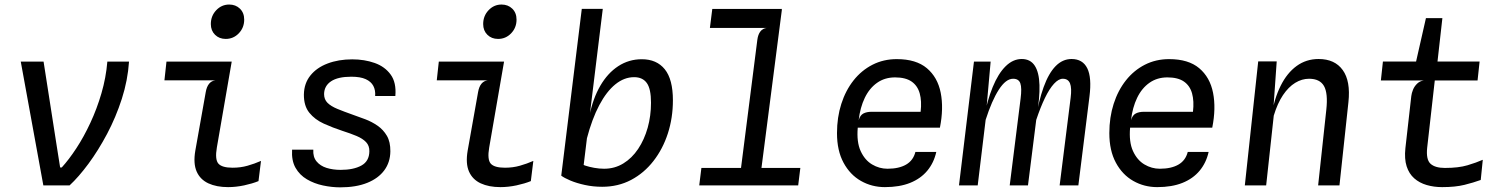

<svg xmlns="http://www.w3.org/2000/svg" viewBox="-20 -817 6640 846"><path d="M171 0 71.5 -545.5H172L230 -173.5L245 -79H252Q283.5 -113.5 316.5 -163.8Q349.5 -214 378.2 -275.8Q407 -337.5 427 -406Q447 -474.5 453 -545.5H548.5Q543 -463 516.8 -381.5Q490.5 -300 451.8 -227Q413 -154 369.8 -95.5Q326.5 -37 286.5 0Z M974.5 -645.5Q946 -645.5 927.5 -663.8Q909 -682 909 -711Q909 -747 932.8 -772Q956.5 -797 990 -797Q1018.5 -797 1037.2 -778.8Q1056 -760.5 1056 -730.5Q1056 -695 1032.2 -670.2Q1008.5 -645.5 974.5 -645.5ZM985 7.5Q934 7.5 898 -9.2Q862 -26 846.5 -61.2Q831 -96.5 840.5 -152.5L886.5 -411Q890.5 -434.5 901.2 -447.8Q912 -461 929 -463H704.5L713.5 -545.5H1001L935.5 -167Q926.5 -114.5 942.2 -96.2Q958 -78 1005 -78Q1040 -78 1070.8 -86.8Q1101.5 -95.5 1130 -108L1119 -19Q1092 -8 1055.8 -0.2Q1019.5 7.5 985 7.5Z M1479 8.5Q1442 8.5 1403.2 0.2Q1364.5 -8 1332.5 -26.8Q1300.5 -45.5 1282.2 -77.5Q1264 -109.5 1267 -157.5H1360.5Q1358.5 -125.5 1374.8 -105.8Q1391 -86 1419 -77.2Q1447 -68.5 1481 -68.5Q1537.5 -68.5 1572.2 -87.5Q1607 -106.5 1607.5 -150.5Q1608 -175 1593 -190.8Q1578 -206.5 1551.2 -217.8Q1524.5 -229 1488.5 -240.5Q1446 -254.5 1406.8 -272.2Q1367.5 -290 1343 -320.2Q1318.5 -350.5 1319 -401Q1320 -450 1347.8 -484.5Q1375.5 -519 1423.5 -537.2Q1471.5 -555.5 1532 -555.5Q1586 -555.5 1631 -539.5Q1676 -523.5 1701.5 -488.2Q1727 -453 1722 -394H1633Q1635 -419.5 1625 -438.5Q1615 -457.5 1591.5 -468.2Q1568 -479 1528 -479Q1469 -479 1438.8 -458.8Q1408.5 -438.5 1408 -402.5Q1408 -379 1423 -364Q1438 -349 1466.5 -337.2Q1495 -325.5 1534.5 -311.5Q1560.5 -302.5 1589.5 -291.5Q1618.5 -280.5 1643.8 -263Q1669 -245.5 1684.8 -218.5Q1700.5 -191.5 1700 -150Q1699.5 -102 1673.2 -66.5Q1647 -31 1597.8 -11.2Q1548.5 8.5 1479 8.5Z M2174.5 -645.5Q2146 -645.5 2127.5 -663.8Q2109 -682 2109 -711Q2109 -747 2132.8 -772Q2156.5 -797 2190 -797Q2218.5 -797 2237.2 -778.8Q2256 -760.5 2256 -730.5Q2256 -695 2232.2 -670.2Q2208.5 -645.5 2174.5 -645.5ZM2185 7.5Q2134 7.5 2098 -9.2Q2062 -26 2046.5 -61.2Q2031 -96.5 2040.5 -152.5L2086.5 -411Q2090.5 -434.5 2101.2 -447.8Q2112 -461 2129 -463H1904.5L1913.5 -545.5H2201L2135.5 -167Q2126.5 -114.5 2142.2 -96.2Q2158 -78 2205 -78Q2240 -78 2270.8 -86.8Q2301.5 -95.5 2330 -108L2319 -19Q2292 -8 2255.8 -0.2Q2219.5 7.5 2185 7.5Z M2633.5 6Q2593.5 6 2557 -2Q2520.5 -10 2493.2 -21.5Q2466 -33 2453 -43L2536 -98.5Q2542 -93 2559 -87.2Q2576 -81.5 2598.2 -77.5Q2620.5 -73.5 2642 -73.5Q2688.5 -73.5 2726.5 -96.8Q2764.5 -120 2791.8 -160.8Q2819 -201.5 2833.8 -254Q2848.5 -306.5 2848.5 -364.5Q2848.5 -425.5 2830 -451.2Q2811.5 -477 2774 -477Q2730.5 -477 2691.5 -445.5Q2652.5 -414 2620.5 -353.5Q2588.5 -293 2565.5 -205.5L2556.5 -239L2577 -306.5Q2592.5 -383 2625 -439Q2657.5 -495 2704.2 -525.5Q2751 -556 2808 -556Q2873.5 -556 2909.2 -511.8Q2945 -467.5 2945 -375Q2945 -298 2922.8 -229.2Q2900.5 -160.5 2859.2 -107.5Q2818 -54.5 2760.8 -24.2Q2703.5 6 2633.5 6ZM2453 -43 2543.5 -778H2636L2606 -534L2551.5 -87.5Z M3236.5 -9.5 3317 -641.5Q3320 -665 3330.5 -678.5Q3341 -692 3358.5 -694L3326 -721L3332.5 -773H3425L3326.5 -9.5ZM3061 0 3070.5 -77H3506.5L3497 0ZM3108 -694 3118.5 -777.5H3425.5L3403 -694Z M3879 7.5Q3821.5 7.5 3773.5 -19.8Q3725.5 -47 3696.8 -100.2Q3668 -153.5 3668 -230.5Q3668 -300 3687 -359.2Q3706 -418.5 3741 -462.8Q3776 -507 3824.5 -531.8Q3873 -556.5 3931.5 -556.5Q4016.5 -556.5 4064 -516.5Q4111.5 -476.5 4125 -408.2Q4138.5 -340 4121.5 -254.5H3759.5Q3754 -191.5 3772.2 -151.5Q3790.5 -111.5 3822.5 -92.5Q3854.5 -73.5 3890.5 -73.5Q3941 -73.5 3972.5 -91.8Q4004 -110 4013.5 -147.5H4105.5Q4095 -100 4066 -65Q4037 -30 3990.2 -11.2Q3943.5 7.5 3879 7.5ZM3763.5 -287.5Q3770 -309.5 3784.5 -317Q3799 -324.5 3821 -324.5H4036.5Q4042 -371.5 4032.5 -405.5Q4023 -439.5 3996.5 -457.8Q3970 -476 3924 -476Q3878.5 -476 3844.8 -452.2Q3811 -428.5 3790.5 -386Q3770 -343.5 3763.5 -287.5Z M4205.5 0 4271.5 -545.5H4345L4321.5 -282L4314 -290Q4329.5 -373.5 4354 -433.2Q4378.5 -493 4411 -525Q4443.5 -557 4482 -557Q4520 -557 4539.2 -527.8Q4558.5 -498.5 4560.2 -442.2Q4562 -386 4547.5 -304.5L4548 -305.5L4509.5 0H4429L4477 -382.5Q4483 -429 4476 -449.5Q4469 -470 4444 -470Q4412 -470 4381 -421.8Q4350 -373.5 4323 -289L4288 0ZM4649 0 4697.5 -386Q4703 -429 4694.8 -449.5Q4686.5 -470 4663 -470Q4644.5 -470 4624.2 -448Q4604 -426 4584.2 -385.2Q4564.5 -344.5 4546 -289L4542.5 -285Q4556.5 -372.5 4578.5 -433.2Q4600.5 -494 4631.2 -525.5Q4662 -557 4701.5 -557Q4750.5 -557 4770.8 -516.2Q4791 -475.5 4780.5 -392L4731.5 0Z M5079 7.5Q5021.5 7.5 4973.5 -19.8Q4925.5 -47 4896.8 -100.2Q4868 -153.5 4868 -230.5Q4868 -300 4887 -359.2Q4906 -418.5 4941 -462.8Q4976 -507 5024.5 -531.8Q5073 -556.5 5131.5 -556.5Q5216.5 -556.5 5264 -516.5Q5311.5 -476.5 5325 -408.2Q5338.5 -340 5321.5 -254.5H4959.5Q4954 -191.5 4972.2 -151.5Q4990.5 -111.5 5022.5 -92.5Q5054.5 -73.5 5090.5 -73.5Q5141 -73.5 5172.5 -91.8Q5204 -110 5213.5 -147.5H5305.5Q5295 -100 5266 -65Q5237 -30 5190.2 -11.2Q5143.5 7.5 5079 7.5ZM4963.5 -287.5Q4970 -309.5 4984.5 -317Q4999 -324.5 5021 -324.5H5236.5Q5242 -371.5 5232.5 -405.5Q5223 -439.5 5196.5 -457.8Q5170 -476 5124 -476Q5078.5 -476 5044.8 -452.2Q5011 -428.5 4990.5 -386Q4970 -343.5 4963.5 -287.5Z M5465 0 5524 -546.5H5605.5L5586.5 -277L5581 -303Q5594.5 -382 5622.8 -438.8Q5651 -495.5 5693.2 -526.2Q5735.5 -557 5790 -557Q5861.5 -557 5896.5 -508.2Q5931.5 -459.5 5921.5 -367L5882 0H5788L5824 -333Q5832 -406 5813.8 -438Q5795.5 -470 5748 -470Q5716.5 -470 5687 -452Q5657.5 -434 5633.2 -398Q5609 -362 5592.5 -307.5L5559 0Z M6334.5 7.5Q6298 7.5 6266.2 -1.8Q6234.5 -11 6211.5 -31.2Q6188.5 -51.5 6178 -84.2Q6167.5 -117 6172.5 -164L6198.5 -393.5Q6200 -406.5 6206 -421.5Q6212 -436.5 6224 -448.2Q6236 -460 6254 -462.5L6216.5 -524L6218.5 -541L6263 -737H6335.5L6310 -510.5L6304.5 -484.5L6268.5 -166Q6263 -114 6283.2 -95.5Q6303.5 -77 6346.5 -77Q6407 -77 6446.2 -88.8Q6485.5 -100.5 6513.5 -113L6504.5 -24Q6473 -12.5 6432.8 -2.5Q6392.5 7.5 6334.5 7.5ZM6064.5 -462.5 6073.5 -546H6499.5L6490.5 -462.5Z"/></svg>

Font: Spline Sans Mono
Style: Italic
Weight: 400
Italic angle: -4°
Monospace: yes
Designer: Eben Sorkin, Mirko Velimirovic
Foundry: Sorkin Type
Version: Version 1.004